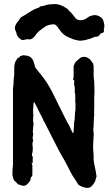

<svg xmlns="http://www.w3.org/2000/svg" viewBox="-20 -901 528 931"><path d="M393 9Q390 8 386.5 7Q383 6 380 5Q372 2 364 -3Q360 -5 358 -9Q351 -20 345 -29.5Q339 -39 332 -49L323 -65Q316 -79 309 -92.5Q302 -106 295 -119Q293 -124 290.5 -127.5Q288 -131 286 -135Q279 -146 273 -157.5Q267 -169 261 -180L236 -229Q226 -249 216 -268.5Q206 -288 196 -308Q194 -310 192 -314Q188 -325 182.5 -335Q177 -345 172 -355Q168 -362 165 -369.5Q162 -377 158 -384L147 -404Q145 -404 144 -405Q144 -405 143.5 -404.5Q143 -404 143 -403Q142 -390 141 -376Q140 -362 141 -348Q143 -342 141 -335Q139 -317 142 -303Q143 -299 142.5 -295Q142 -291 141 -286Q140 -279 140 -273Q140 -267 139 -260Q141 -256 141 -251.5Q141 -247 140 -243Q137 -233 140 -222Q142 -219 140 -216Q136 -207 138 -194Q141 -177 136 -157Q135 -155 135 -150Q134 -146 137 -143Q141 -141 139 -138Q138 -125 139 -111Q139 -111 139 -110.5Q139 -110 138 -110Q137 -110 137 -111Q136 -112 136 -113Q134 -115 134 -112Q134 -107 135 -106Q137 -101 137 -96Q137 -91 137 -86V-55Q137 -52 136.5 -49Q136 -46 133 -44Q129 -43 129 -37Q128 -26 121.5 -18Q115 -10 107 -4Q103 -1 97.5 -0.5Q92 0 87 -1L69 -7Q67 -7 65 -10Q62 -13 59 -16.5Q56 -20 52 -23Q47 -26 45 -34Q44 -39 42 -45Q40 -51 40 -57Q40 -64 40.5 -70Q41 -76 41 -83Q42 -88 42 -92.5Q42 -97 43 -102V-468Q43 -473 43.5 -478Q44 -483 45 -487Q45 -492 45.5 -497Q46 -502 46 -507Q46 -513 46.5 -519Q47 -525 48 -530Q49 -534 49 -537Q49 -540 49 -544V-575Q49 -582 50.5 -587.5Q52 -593 53 -599L56 -604Q59 -607 61 -613Q63 -619 67 -619Q70 -621 73 -622.5Q76 -624 77 -628L78 -629Q79 -629 80 -629.5Q81 -630 82 -630Q86 -630 88.5 -632Q91 -634 95 -633Q99 -632 103 -632Q107 -632 111 -631Q133 -627 142 -605L148 -585Q149 -575 157 -566Q163 -559 169 -551Q175 -543 182 -535Q208 -502 230 -461Q232 -457 234 -453Q236 -449 238 -445L290 -340Q296 -329 301.5 -317.5Q307 -306 314 -295Q316 -291 318 -287.5Q320 -284 321 -280Q326 -268 333 -256Q333 -256 333.5 -255.5Q334 -255 334 -256Q335 -256 335.5 -256.5Q336 -257 336 -257L339 -292V-302Q340 -307 340.5 -312.5Q341 -318 342 -323Q343 -326 342.5 -330Q342 -334 343 -338Q343 -344 343.5 -350.5Q344 -357 345 -363Q346 -366 346 -369.5Q346 -373 346 -376V-403H345V-430Q345 -435 345 -440Q345 -445 343 -450Q342 -453 342 -459L343 -466Q343 -469 342.5 -471.5Q342 -474 342 -477Q343 -481 341 -485Q339 -489 339 -493Q340 -497 340 -501Q340 -505 340 -509Q340 -513 336 -513Q335 -513 335 -515Q334 -518 335 -520Q337 -525 337 -531Q337 -537 337 -543V-572Q336 -578 338 -584Q340 -590 343 -595L347 -601Q352 -606 358 -611Q364 -616 370 -621Q370 -621 374 -623Q379 -624 383.5 -625Q388 -626 393 -625Q397 -625 399 -624Q403 -622 407 -619.5Q411 -617 415 -614Q417 -613 417.5 -612Q418 -611 419 -610Q421 -608 422.5 -605.5Q424 -603 425 -601Q430 -597 431.5 -591.5Q433 -586 434 -581V-539Q434 -532 434.5 -525.5Q435 -519 436 -512Q437 -508 437 -504.5Q437 -501 437 -497Q437 -489 437.5 -480.5Q438 -472 438 -464V-457Q438 -450 437.5 -443.5Q437 -437 437 -430V-386Q437 -376 436.5 -365.5Q436 -355 437 -344Q437 -340 436 -338Q435 -328 435 -318.5Q435 -309 434 -299Q434 -295 434 -290Q434 -285 433 -280Q432 -276 432.5 -272Q433 -268 433 -264Q435 -255 434.5 -246Q434 -237 433 -228Q432 -212 431.5 -195.5Q431 -179 433 -162Q433 -158 433.5 -153Q434 -148 434 -143Q433 -128 435.5 -114Q438 -100 441 -86Q443 -76 445 -66.5Q447 -57 448 -46Q448 -42 447 -41Q446 -39 445 -36.5Q444 -34 444 -32Q443 -24 438.5 -17Q434 -10 429 -3Q416 14 393 9ZM363 -704Q354 -706 344.5 -708Q335 -710 327 -714L313 -720Q287 -730 270 -755L258 -772Q255 -776 251 -779Q247 -783 242 -783Q238 -783 234.5 -783Q231 -783 228 -782Q223 -781 218.5 -780Q214 -779 209 -777Q208 -777 207 -776.5Q206 -776 205 -776L181 -759Q163 -747 149 -726Q146 -722 142 -718.5Q138 -715 133 -712Q127 -709 121 -710Q119 -711 114 -711Q109 -710 104 -709.5Q99 -709 94 -707Q85 -706 80 -711Q68 -719 63 -730Q60 -735 60 -739Q59 -746 55 -753Q49 -766 55 -778Q57 -783 60 -788Q63 -793 67 -797Q69 -798 70 -800Q71 -802 72 -804L79 -814Q80 -815 81 -816Q82 -817 83 -818L99 -827Q107 -832 114.5 -836.5Q122 -841 129 -846Q143 -855 159 -861Q169 -863 175 -869Q177 -871 181 -871Q183 -872 188 -872Q191 -873 194 -873.5Q197 -874 200 -875Q206 -878 212.5 -879Q219 -880 226 -880Q231 -881 247 -881Q263 -881 279 -874Q289 -870 299 -863Q302 -862 304.5 -860Q307 -858 309 -856Q311 -855 312 -853Q313 -851 314 -849Q322 -843 328 -836Q334 -829 340 -821Q342 -818 344 -815.5Q346 -813 348 -811Q354 -806 361 -804Q380 -800 398 -811Q400 -813 402 -814Q412 -822 423 -825Q447 -833 468 -818Q478 -811 481 -801Q484 -792 485.5 -783Q487 -774 485 -765Q484 -762 483.5 -759Q483 -756 484 -753Q486 -744 476.5 -741.5Q467 -739 465 -735L461 -729Q458 -727 455 -725Q452 -723 448 -723Q443 -724 438.5 -722Q434 -720 429 -718Q421 -714 412 -712Q403 -710 395 -707Q388 -706 379.5 -704.5Q371 -703 363 -704Z"/></svg>

Font: Lacquer
Style: Regular
Weight: 400
Designer: Eli Block, Niki Polyocan
Version: Version 1.100